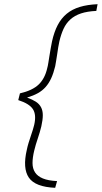

<svg xmlns="http://www.w3.org/2000/svg" viewBox="-20 -771 485 915"><path d="M177 -169Q170 -140 160 -111Q150 -82 143 -53Q135 -20 135 6Q135 32 147 50.5Q159 69 184.5 79.5Q210 90 252 92L243 124Q148 120 117.5 75.5Q87 31 108 -58Q111 -73 116 -89.5Q121 -106 126.5 -122Q132 -138 136.5 -152.5Q141 -167 143 -176Q154 -224 137 -250.5Q120 -277 67 -294L75 -326Q135 -340 164.5 -368.5Q194 -397 205 -446Q208 -456 210.5 -472.5Q213 -489 216 -507Q219 -525 222 -542.5Q225 -560 228 -574Q238 -619 255 -651.5Q272 -684 298 -705.5Q324 -727 360.5 -738Q397 -749 445 -751L439 -719Q396 -717 366 -707Q336 -697 315.5 -678.5Q295 -660 283 -634Q271 -608 263 -574Q260 -562 257.5 -545.5Q255 -529 252.5 -512.5Q250 -496 247.5 -481Q245 -466 243 -455Q235 -422 224 -398Q213 -374 197.5 -356.5Q182 -339 160.5 -327Q139 -315 109 -306Q134 -297 150.5 -286.5Q167 -276 175.5 -260Q184 -244 184 -222Q184 -200 177 -169Z"/></svg>

Font: Panefresco 1wt
Style: Italic
Weight: 250
Version: Version 1.000